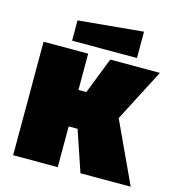

<svg xmlns="http://www.w3.org/2000/svg" viewBox="-108 -822 837 915"><g transform="rotate(15 310.0 -365.0)"><path d="M40 0V-560H260V-381H299L369 -560H614L480 -301L620 0H372L304 -201H260V0ZM170 -600V-700L490 -730V-600Z"/></g></svg>

Font: Tektur Black
Style: Regular
Weight: 900
Designer: Adam Jagosz
Foundry: Adam Jagosz
Version: Version 1.005;gftools[0.9.30]